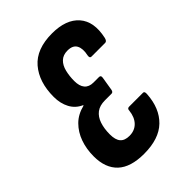

<svg xmlns="http://www.w3.org/2000/svg" viewBox="-158 -565 641 641"><g transform="rotate(-45 162.0 -245.0)"><path d="M139 6Q76 6 45 -23Q14 -52 14 -107Q14 -142 24.5 -171.5Q35 -201 56 -222Q77 -243 110 -251V-253Q85 -264 72.5 -287.5Q60 -311 60 -342Q60 -412 96 -454Q132 -496 206 -496Q272 -496 303 -460.5Q334 -425 320 -361Q317 -348 309 -348H244Q236 -348 238 -360Q244 -387 235.5 -403Q227 -419 202 -419Q181 -419 168.5 -407Q156 -395 151 -374.5Q146 -354 146 -331Q146 -307 156.5 -294.5Q167 -282 188 -282H214Q223 -282 221 -271L213 -222Q211 -213 204 -213H173Q148 -213 133 -201.5Q118 -190 111 -169Q104 -148 104 -121Q104 -95 114.5 -83Q125 -71 147 -71Q172 -71 187.5 -87Q203 -103 206 -131Q206 -141 215 -141H281Q288 -141 287 -128Q283 -65 246.5 -29.5Q210 6 139 6Z"/></g></svg>

Font: Sofia Sans Extra Condensed SemiBold
Style: Italic
Weight: 600
Italic angle: -9°
Designer: Botio Nikoltchev, Ani Petrova
Foundry: lettersoup
Version: Version 4.101